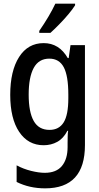

<svg xmlns="http://www.w3.org/2000/svg" viewBox="-20 -786 540 1051"><path d="M227 245Q141 245 71 210V119Q108 139 150.5 149.5Q193 160 225 160Q288 160 319 122.5Q350 85 350 19V-5Q350 -18 350.5 -39Q351 -60 353 -70H349Q327 -28 293.5 -9.5Q260 9 219 9Q134 9 85 -64Q36 -137 36 -267Q36 -398 84.5 -474Q133 -550 219 -550Q304 -550 351 -468H356L366 -539H445V8Q445 245 227 245ZM251 -75Q303 -75 328.5 -116Q354 -157 354 -248V-268Q354 -371 329 -418Q304 -465 250 -465Q192 -465 164.5 -414Q137 -363 137 -268Q137 -173 164.5 -124Q192 -75 251 -75ZM195 -617Q251 -698 283 -766H391V-757Q378 -736 354.5 -708Q331 -680 304 -652.5Q277 -625 256 -606H195Z"/></svg>

Font: Noto Sans Mono ExtraCondensed Medium
Style: Regular
Weight: 500
Width: 2
Designer: Monotype Design Team
Foundry: Monotype Imaging Inc.
Version: Version 2.014